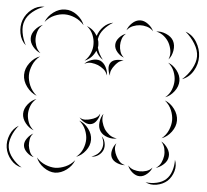

<svg xmlns="http://www.w3.org/2000/svg" viewBox="-112 -819 1019 947"><g transform="rotate(5 397.5 -345.0)"><path d="M-5 -561Q-30 -583 -36.5 -618Q-43 -653 -32 -684Q-20 -716 8 -738Q36 -760 70 -759Q38 -748 12.5 -727Q-13 -706 -22 -681Q-32 -656 -26.5 -623Q-21 -590 -5 -561ZM77 -684Q88 -713 115.5 -733.5Q143 -754 173 -754Q204 -755 232 -734Q260 -713 270 -685Q250 -708 224 -719Q198 -730 173 -730Q149 -730 123 -719Q97 -708 77 -684ZM483 -678Q489 -698 507 -715Q525 -732 546 -733Q566 -734 586 -719Q606 -704 614 -685Q600 -700 581.5 -705Q563 -710 547 -709Q530 -708 512.5 -701Q495 -694 483 -678ZM380 -523Q357 -537 344 -565Q327 -526 290 -511Q310 -529 319 -552.5Q328 -576 327 -597Q327 -619 317.5 -642Q308 -665 287 -682Q320 -670 339 -638Q347 -664 367.5 -684.5Q388 -705 415 -710Q389 -695 370 -672.5Q351 -650 347 -626L346 -623Q351 -610 351 -598Q352 -589 350 -581Q358 -550 380 -523ZM774 -697Q809 -685 829.5 -651.5Q850 -618 851 -581Q852 -543 832 -509Q812 -475 777 -462Q805 -486 823 -518.5Q841 -551 841 -580Q841 -610 821.5 -642Q802 -674 774 -697ZM630 -685Q653 -689 679 -678Q705 -667 716 -647Q727 -626 722.5 -598.5Q718 -571 702 -553Q711 -575 707.5 -596.5Q704 -618 695 -635Q686 -652 669.5 -666Q653 -680 630 -685ZM70 -529Q49 -537 32.5 -557Q16 -577 16 -599Q16 -621 32.5 -641Q49 -661 70 -669Q53 -655 46.5 -636Q40 -617 40 -599Q40 -582 46.5 -563Q53 -544 70 -529ZM482 -543Q464 -549 449 -566Q434 -583 434 -602Q434 -621 449 -638Q464 -655 482 -661Q468 -649 463 -633Q458 -617 458 -602Q458 -587 463 -571Q468 -555 482 -543ZM702 -537Q727 -528 746 -503.5Q765 -479 765 -452Q765 -425 746 -400Q727 -375 702 -366Q723 -383 732 -406.5Q741 -430 741 -452Q741 -473 732 -496.5Q723 -520 702 -537ZM422 -448Q414 -461 411.5 -480.5Q409 -500 419 -513Q428 -525 447.5 -528.5Q467 -532 482 -527Q466 -526 455.5 -517Q445 -508 438 -498Q430 -488 424.5 -475.5Q419 -463 422 -448ZM290 -495Q303 -510 325.5 -517.5Q348 -525 367 -518Q385 -510 396 -489Q407 -468 406 -448Q400 -467 386 -478Q372 -489 358 -495Q343 -501 325 -503Q307 -505 290 -495ZM70 -318Q41 -329 20 -357Q-1 -385 -1 -416Q-1 -447 20 -475Q41 -503 70 -513Q46 -494 34.5 -467Q23 -440 23 -416Q23 -391 34.5 -364.5Q46 -338 70 -318ZM702 -350Q730 -340 750 -313Q770 -286 770 -256Q770 -227 750 -200Q730 -173 702 -163Q725 -182 735.5 -207.5Q746 -233 746 -256Q746 -280 735.5 -305.5Q725 -331 702 -350ZM70 -147Q47 -155 29 -177.5Q11 -200 11 -224Q11 -249 29 -271.5Q47 -294 70 -302Q51 -286 43 -265Q35 -244 35 -224Q35 -205 43 -183.5Q51 -162 70 -147ZM390 -258Q389 -242 378 -224.5Q367 -207 352 -203Q336 -198 318 -207.5Q300 -217 290 -230Q303 -221 318 -221.5Q333 -222 345 -226Q358 -229 370.5 -236Q383 -243 390 -258ZM482 -143Q461 -137 436 -145Q411 -153 399 -171Q387 -189 390 -215Q393 -241 406 -258Q400 -237 405 -218Q410 -199 419 -184Q429 -169 444.5 -157Q460 -145 482 -143ZM290 -214Q317 -205 336.5 -179Q356 -153 356 -125Q356 -96 336.5 -70.5Q317 -45 290 -35Q312 -53 322 -77.5Q332 -102 332 -125Q332 -147 322 -171.5Q312 -196 290 -214ZM27 41Q-5 35 -27.5 8.5Q-50 -18 -55 -50Q-60 -82 -46.5 -114.5Q-33 -147 -5 -163Q-26 -138 -37.5 -107.5Q-49 -77 -45 -52Q-41 -26 -20.5 -0.5Q0 25 27 41ZM407 -147Q420 -135 424 -116Q428 -97 422 -81Q415 -64 399 -53Q383 -42 365 -43Q401 -55 413 -84Q425 -114 407 -147ZM702 -147Q721 -137 734.5 -116Q748 -95 745 -75Q743 -54 724.5 -37Q706 -20 686 -15Q704 -26 712 -43.5Q720 -61 722 -77Q724 -94 720 -112.5Q716 -131 702 -147ZM82 -15Q64 -19 47.5 -34.5Q31 -50 29 -68Q27 -86 40.5 -104.5Q54 -123 70 -131Q57 -118 54.5 -101.5Q52 -85 53 -70Q55 -56 61 -40.5Q67 -25 82 -15ZM534 -15Q516 -13 495 -21.5Q474 -30 466 -46Q458 -62 463.5 -83.5Q469 -105 482 -119Q475 -102 478 -86Q481 -70 488 -57Q494 -44 505 -31.5Q516 -19 534 -15ZM777 -63Q788 -36 779.5 -6.5Q771 23 750 43Q728 62 697.5 67.5Q667 73 642 60Q670 64 698 57.5Q726 51 743 35Q760 20 769 -7Q778 -34 777 -63ZM287 -18Q277 10 250 30.5Q223 51 193 52Q164 52 136.5 32.5Q109 13 98 -15Q117 7 143 17.5Q169 28 193 28Q217 27 242.5 16Q268 5 287 -18ZM670 -15Q664 3 646.5 18Q629 33 610 33Q591 33 573.5 18Q556 3 550 -15Q562 -1 578.5 4Q595 9 610 9Q625 9 641.5 4Q658 -1 670 -15Z"/></g></svg>

Font: Rubik Puddles
Style: Regular
Weight: 400
Designer: Hubert and Fischer, NaN
Foundry: Hubert and Fischer, NaN
Version: Version 2.200